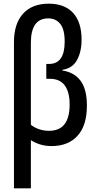

<svg xmlns="http://www.w3.org/2000/svg" viewBox="-20 -785 540 1045"><path d="M56 -556Q56 -656 105.5 -710.5Q155 -765 245 -765Q332 -765 378 -714.5Q424 -664 424 -570Q424 -503 399 -458Q374 -413 320 -405V-401Q383 -392 418 -346Q453 -300 453 -210Q453 -102 402 -46Q351 10 261 10Q227 10 199.5 1.5Q172 -7 148 -22V240H56ZM247 -73Q359 -73 359 -216Q359 -284 332.5 -320Q306 -356 252 -356H232V-437H247Q332 -437 332 -558Q332 -626 307.5 -655.5Q283 -685 243 -685Q148 -685 148 -552V-106Q166 -91 192 -82Q218 -73 247 -73Z"/></svg>

Font: Noto Sans Mono ExtraCondensed Medium
Style: Regular
Weight: 500
Width: 2
Designer: Monotype Design Team
Foundry: Monotype Imaging Inc.
Version: Version 2.014